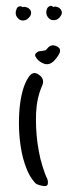

<svg xmlns="http://www.w3.org/2000/svg" viewBox="-20 -630 256 647"><path d="M99.6 -439.5Q97.7 -442.4 98.6 -445.3Q98.6 -448.2 100.6 -450.2Q105.5 -455.1 110.4 -457Q115.2 -458 120.1 -458Q125 -459 130.9 -460Q135.7 -460.9 139.6 -466.8Q145.5 -474.6 153.3 -476.6Q161.1 -478.5 169.9 -474.6Q190.4 -465.8 177.7 -445.3Q165 -424.8 153.3 -418Q138.7 -409.2 122.1 -418Q106.4 -425.8 99.6 -439.5ZM75.2 -368.2Q90.8 -393.6 111.3 -377.9Q132.8 -363.3 121.1 -338.9Q104.5 -301.8 101.6 -250Q99.6 -199.2 106.4 -147.5Q110.4 -120.1 116.2 -94.7Q123 -68.4 130.9 -46.9Q131.8 -44.9 132.8 -42Q133.8 -40 134.8 -37.1Q136.7 -32.2 139.6 -26.4Q141.6 -20.5 141.6 -14.6Q141.6 -2 129.9 -2.9Q126 -2.9 122.1 -3.9Q101.6 -7.8 96.7 -15.6Q79.1 -35.2 68.4 -64.5Q56.6 -94.7 50.8 -129.9Q40 -195.3 45.9 -264.6Q52.7 -334 75.2 -368.2ZM136.7 -582Q134.8 -588.9 137.7 -598.6Q140.6 -607.4 148.4 -609.4Q149.4 -610.4 151.4 -610.4Q153.3 -609.4 155.3 -609.4Q158.2 -607.4 161.1 -605.5Q167 -602.5 171.9 -595.7Q176.8 -588.9 175.8 -582Q171.9 -570.3 152.3 -578.1Q133.8 -586.9 157.2 -604.5Q163.1 -609.4 168.9 -607.4Q175.8 -606.4 180.7 -602.5Q185.5 -598.6 187.5 -592.8Q188.5 -590.8 188.5 -586.9Q188.5 -585 187.5 -582Q185.5 -576.2 180.7 -571.3Q175.8 -565.4 169.9 -563.5Q157.2 -559.6 148.4 -565.4Q139.6 -571.3 136.7 -582ZM33.2 -581.1Q33.2 -583 33.2 -585.9Q32.2 -590.8 35.2 -597.7Q37.1 -606.4 44.9 -608.4Q48.8 -609.4 51.8 -608.4Q54.7 -606.4 58.6 -605.5Q63.5 -601.6 69.3 -594.7Q74.2 -588.9 72.3 -581.1Q68.4 -569.3 49.8 -578.1Q30.3 -585.9 53.7 -603.5Q59.6 -608.4 65.4 -606.4Q72.3 -605.5 77.1 -601.6Q82 -597.7 84 -592.8Q85.9 -586.9 84 -581.1Q83 -576.2 77.1 -570.3Q72.3 -564.5 66.4 -562.5Q53.7 -558.6 44.9 -564.5Q36.1 -571.3 33.2 -581.1Z"/></svg>

Font: Mrs Husband
Style: Regular
Weight: 400
Version: Version 1.0